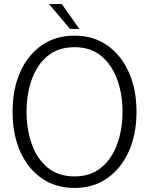

<svg xmlns="http://www.w3.org/2000/svg" viewBox="-20 -916 735 948"><path d="M348 12Q254 12 185.5 -36Q117 -84 79.5 -168.5Q42 -253 42 -364Q42 -475 79.5 -559.5Q117 -644 185.5 -692Q254 -740 348 -740Q441 -740 509.5 -692Q578 -644 616 -559.5Q654 -475 654 -364Q654 -253 616 -168.5Q578 -84 509.5 -36Q441 12 348 12ZM348 -45Q428 -45 480.5 -89Q533 -133 559 -205.5Q585 -278 585 -364Q585 -450 559 -522.5Q533 -595 480.5 -639Q428 -683 348 -683Q267 -683 214.5 -639Q162 -595 136.5 -522.5Q111 -450 111 -364Q111 -278 136.5 -205.5Q162 -133 214.5 -89Q267 -45 348 -45ZM326 -773 222 -896H285L372 -773Z"/></svg>

Font: Murecho Light
Style: Regular
Weight: 300
Designer: Neil Summerour
Foundry: Positype
Version: Version 1.010; ttfautohint (v1.8.3)